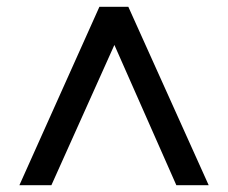

<svg xmlns="http://www.w3.org/2000/svg" viewBox="-20 -713 669 564"><path d="M316 -581C316 -581 498 -169 498 -169C498 -169 593 -169 593 -169C593 -169 357 -693 357 -693C357 -693 272 -693 272 -693C272 -693 37 -169 37 -169C37 -169 131 -169 131 -169C131 -169 316 -581 316 -581Z"/></svg>

Font: Girnar Poppins
Style: Regular
Weight: 500
Designer: Ninad Kale (Devanagari), Jonny Pinhorn (Latin)
Foundry: Indian Type Foundry
Version: ""